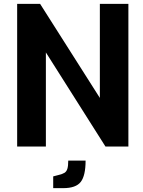

<svg xmlns="http://www.w3.org/2000/svg" viewBox="-20 -760 744 996"><path d="M69 -740H188L498 -252V-740H646V0H527L218 -488V0H69ZM256 155 283 148Q304 143 314.5 136.5Q325 130 329.5 115.5Q334 101 334 73H424Q424 151 399 183.5Q374 216 308 216H256Z"/></svg>

Font: Exo
Style: Bold
Weight: 700
Designer: Natanael Gama
Foundry: Natanael Gama
Version: Version 1.500; ttfautohint (v1.6)